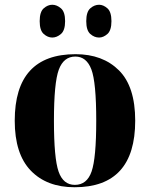

<svg xmlns="http://www.w3.org/2000/svg" viewBox="-20 -778 631 808"><path d="M294 10Q549 10 549 -270Q549 -414 480.5 -482Q412 -550 298 -550Q42 -550 42 -270Q42 -130 109.5 -60Q177 10 294 10ZM295 0Q246 0 226.5 -56Q207 -112 207 -270Q207 -430 227.5 -485Q248 -540 297 -540Q344 -540 364.5 -486Q385 -432 385 -270Q385 -113 365.5 -56.5Q346 0 295 0ZM397 -620Q415 -620 432 -635Q449 -650 449 -689Q449 -728 432 -743Q415 -758 397 -758Q377 -758 360 -743Q343 -728 343 -689Q343 -650 360 -635Q377 -620 397 -620ZM200 -620Q219 -620 236.5 -635Q254 -650 254 -689Q254 -728 236.5 -743Q219 -758 200 -758Q181 -758 164 -743Q147 -728 147 -689Q147 -650 164 -635Q181 -620 200 -620Z"/></svg>

Font: Noto Serif Display SemiCondensed Extra
Style: Regular
Weight: 800
Width: 4
Designer: Monotype Design Team
Foundry: Monotype Imaging Inc.
Version: Version 1.900